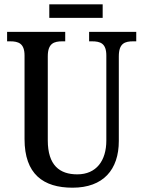

<svg xmlns="http://www.w3.org/2000/svg" viewBox="-20 -862 666 892"><path d="M209 -779H457V-842H209ZM317 10C460 10 532 -74 532 -207V-600C532 -661 560 -670 599 -670H613V-714H394V-670H407C446 -670 474 -661 474 -604V-209C474 -116 428 -52 339 -52C257 -52 202 -94 202 -210V-600C202 -661 231 -670 270 -670H283V-714H13V-670H27C65 -670 94 -661 94 -604V-216C94 -53 181 10 317 10Z"/></svg>

Font: Noto Serif Hebrew Condensed Medium
Style: Regular
Weight: 500
Width: 3
Designer: Monotype Design Team
Foundry: Monotype Imaging Inc.
Version: Version 2.004